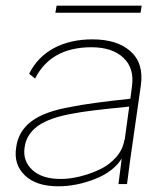

<svg xmlns="http://www.w3.org/2000/svg" viewBox="-20 -649 562 679"><path d="M307.1 -509.8Q394.5 -509.8 441.9 -467.3Q489.3 -424.8 478 -346.2L439.9 -80.1Q429.7 -4.9 429.2 2H398.9Q398.9 0.5 410.2 -85.9V-87.9Q380.9 -41.5 315.7 -15.9Q250.5 9.8 186 9.8Q107.9 9.8 67.9 -28.8Q27.8 -67.4 37.1 -127Q44.4 -184.6 90.8 -219.7Q137.2 -254.9 231 -271Q297.4 -284.7 440.9 -299.8L446.8 -344.2Q455.6 -408.2 416 -445.1Q376.5 -481.9 303.2 -481.9Q160.2 -481.9 104 -371.1L83 -388.2Q113.3 -448.2 170.9 -479Q228.5 -509.8 307.1 -509.8ZM66.9 -127Q60.1 -80.1 94.2 -48.1Q128.4 -16.1 194.8 -16.1Q226.1 -16.1 261.5 -24.7Q296.9 -33.2 331.3 -49.1Q365.7 -64.9 390.4 -92.8Q415 -120.6 419.9 -154.8L420.9 -153.8L437 -272Q285.6 -257.3 241.2 -248Q155.3 -233.4 114 -203.6Q72.8 -173.8 66.9 -127ZM175.8 -604 180.2 -628.9H481L477.1 -604Z"/></svg>

Font: Human Sans ExtraLight
Style: Italic
Weight: 200
Italic angle: -8°
Designer: Tim Radville
Foundry: Continuum
Version: Version 1.000;FEAKit 1.0